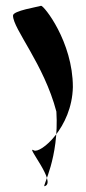

<svg xmlns="http://www.w3.org/2000/svg" viewBox="-20 -520 298 664"><path d="M134 124C179 112 65 -20 97 0C119 13 229 -78 232 -219C232 -376 131 -502 122 -500C111 -496 24 -483 25 -466C25 -420 132 -298 175 -134C185 28 125 126 134 124Z"/></svg>

Font: Recovery
Style: Regular
Weight: 400
Version: Version 0.27